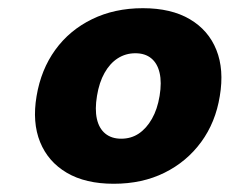

<svg xmlns="http://www.w3.org/2000/svg" viewBox="-20 -762 555 464"><path d="M254.9 -317.9Q186.5 -317.9 141.4 -344.5Q96.2 -371.1 76.9 -418.7Q57.6 -466.3 68.4 -529.8Q79.1 -593.8 113.5 -641.4Q147.9 -689 202.4 -715.6Q256.8 -742.2 325.2 -742.2Q393.6 -742.2 438.7 -715.6Q483.9 -689 502.9 -641.4Q522 -593.8 511.2 -529.8Q501 -466.3 466.1 -418.7Q431.2 -371.1 377.4 -344.5Q323.7 -317.9 254.9 -317.9ZM272.9 -426.8Q296.9 -426.8 315.4 -439.2Q334 -451.7 347.2 -474.9Q360.4 -498 365.7 -530.3Q371.1 -563 365.7 -585.9Q360.4 -608.9 345.5 -621.1Q330.6 -633.3 307.1 -633.3Q283.7 -633.3 264.6 -621.1Q245.6 -608.9 232.7 -585.9Q219.7 -563 214.4 -530.3Q209 -498 214.1 -474.9Q219.2 -451.7 234.4 -439.2Q249.5 -426.8 272.9 -426.8Z"/></svg>

Font: Inter 18pt Black
Style: Italic
Weight: 900
Italic angle: -9.3988°
Designer: Rasmus Andersson
Foundry: rsms
Version: Version 4.001;git-66647c0bb